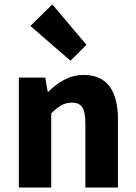

<svg xmlns="http://www.w3.org/2000/svg" viewBox="-20 -846 612 866"><path d="M117 -729 298 -572 370 -644 216 -826ZM65 -496V0H211V-335C244 -366 267 -383 304 -383C346 -383 365 -361 365 -289V0H512V-308C512 -432 466 -508 358 -508C290 -508 240 -473 199 -433H195L184 -496Z"/></svg>

Font: Cambridge Sans Bold
Style: Regular
Weight: 700
Version: Version 2.020;PS 002.020;hotconv 1.0.88;makeotf.lib2.5.64775